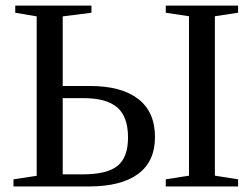

<svg xmlns="http://www.w3.org/2000/svg" viewBox="-20 -675 912 695"><path d="M443.4 -177.2Q443.4 -252.9 404.1 -286.4Q364.7 -319.8 282.2 -319.8H207V-43.9H279.3Q367.7 -43.9 405.5 -74.7Q443.4 -105.5 443.4 -177.2ZM305.2 -363.8Q419.4 -363.8 480.2 -316.9Q541 -270 541 -179.2Q541 -90.3 479.7 -45.2Q418.5 0 300.3 0H28.8V-25.9L112.8 -38.6V-615.7L35.2 -628.9V-654.8H311V-628.9L207 -615.7V-363.8ZM757.8 -39.1 841.8 -25.9V0H580.1V-25.9L664.1 -39.1V-616.2L580.1 -628.9V-654.8H841.8V-628.9L757.8 -616.2Z"/></svg>

Font: Tinos
Style: Regular
Weight: 400
Designer: Steve Matteson
Foundry: Monotype Imaging Inc.
Version: Version 1.23